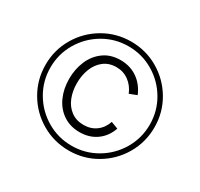

<svg xmlns="http://www.w3.org/2000/svg" viewBox="-149 -889 1124 1080"><g transform="rotate(30 413.5 -348.5)"><path d="M60 -349Q60 -445 107.5 -526Q155 -607 236.2 -654.5Q317.5 -702 414 -702Q510 -702 591 -654.5Q672 -607 719.5 -526Q767 -445 767 -349Q767 -252.5 719.5 -171.2Q672 -90 591 -42.5Q510 5 414 5Q317.5 5 236.2 -42.5Q155 -90 107.5 -171.2Q60 -252.5 60 -349ZM414 -26.5Q501.5 -26.5 575.5 -70Q649.5 -113.5 693 -187.5Q736.5 -261.5 736.5 -349Q736.5 -436.5 693 -510.5Q649.5 -584.5 575.5 -628Q501.5 -671.5 414 -671.5Q326.5 -671.5 252.5 -628Q178.5 -584.5 135 -510.5Q91.5 -436.5 91.5 -349Q91.5 -261.5 135 -187.5Q178.5 -113.5 252.5 -70Q326.5 -26.5 414 -26.5ZM413.5 -582Q475.5 -582 522.5 -550Q569.5 -518 594.5 -459L547 -440.5Q529 -484.5 493.8 -510.2Q458.5 -536 413.5 -536Q365 -536 331.5 -509.8Q298 -483.5 281.2 -440.5Q264.5 -397.5 264.5 -347Q264.5 -296.5 281.2 -254.2Q298 -212 331.8 -186.8Q365.5 -161.5 414 -161.5Q460.5 -161.5 494.8 -186.8Q529 -212 543.5 -256L589.5 -238.5Q569 -180 523 -147.5Q477 -115 414.5 -115Q353 -115 307.8 -145.5Q262.5 -176 238.5 -228.8Q214.5 -281.5 214.5 -347Q214.5 -409 237.2 -462.8Q260 -516.5 305 -549.2Q350 -582 413.5 -582Z"/></g></svg>

Font: HK Grotesk Light
Style: Italic
Weight: 300
Italic angle: -16°
Designer: Alfredo Marco Pradil
Foundry: Hanken Design Co.
Version: Version 3.001